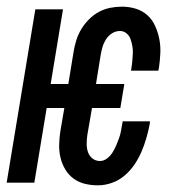

<svg xmlns="http://www.w3.org/2000/svg" viewBox="-29 -548 549 576"><path d="M265 8Q245 8 226 3.5Q207 -1 192 -12Q177 -23 167 -39.5Q157 -56 152.5 -75Q148 -94 148.5 -114Q149 -134 152 -154L164 -224H111L74 0H-9L77 -520H160L123 -296H176L192 -394Q195 -412 200.5 -429Q206 -446 215.5 -461.5Q225 -477 238.5 -490.5Q252 -504 268 -512.5Q284 -521 301.5 -524.5Q319 -528 337 -528Q358 -528 378 -522Q398 -516 413 -502.5Q428 -489 436.5 -470Q445 -451 449 -430.5Q453 -410 452 -388.5Q451 -367 448 -346L446 -336H364L365 -342Q367 -354 368 -365.5Q369 -377 369.5 -388Q370 -399 368 -410Q366 -421 362.5 -431Q359 -441 350.5 -448Q342 -455 331 -455Q318 -455 307 -448Q296 -441 289 -430Q282 -419 278.5 -407Q275 -395 273 -383L259 -296H344L332 -224H247L233 -143Q231 -129 231 -116Q231 -103 235 -91.5Q239 -80 248.5 -72.5Q258 -65 271 -65Q282 -65 292 -72.5Q302 -80 308.5 -90.5Q315 -101 319.5 -111.5Q324 -122 328 -133Q332 -144 334 -155.5Q336 -167 338 -178L339 -184H421L420 -175Q416 -154 410 -133.5Q404 -113 395.5 -93Q387 -73 374.5 -54.5Q362 -36 345 -21.5Q328 -7 307 0.5Q286 8 265 8Z"/></svg>

Font: Iosevka Medium Oblique
Style: Regular
Weight: 500
Italic angle: -9°
Monospace: yes
Designer: Belleve Invis
Foundry: Belleve Invis
Version: Version 32.5.0; ttfautohint (v1.8.4)